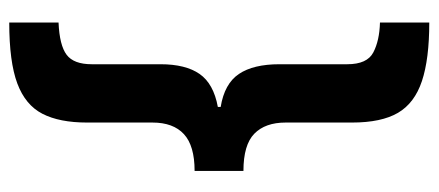

<svg xmlns="http://www.w3.org/2000/svg" viewBox="-280 -480 926 405"><g transform="rotate(90 182.5 -278.0)"><path d="M28 61Q76 59 96 44Q116 29 116 -9V-154Q116 -207 136.5 -236.5Q157 -266 206 -275V-281Q157 -289 136.5 -319.5Q116 -350 116 -405V-548Q116 -590 91 -603Q66 -616 28 -617V-721Q105 -721 151.5 -705.5Q198 -690 218.5 -655Q239 -620 239 -558V-418Q239 -375 262.5 -352Q286 -329 341 -329V-226Q288 -226 263.5 -203.5Q239 -181 239 -137V1Q239 59 220.5 95Q202 131 156.5 148Q111 165 28 165Z"/></g></svg>

Font: Noto Sans ExtraCondensed
Style: Bold
Weight: 700
Width: 2
Designer: Monotype Design Team
Foundry: Monotype Imaging Inc.
Version: Version 2.013; ttfautohint (v1.8.4.7-5d5b)